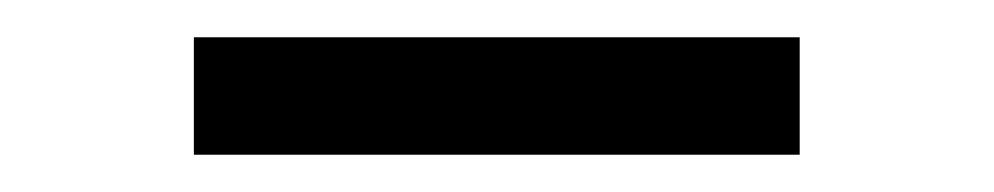

<svg xmlns="http://www.w3.org/2000/svg" viewBox="-20 -347 533 103"><path d="M84 -264H409V-327H84Z"/></svg>

Font: Uncut Sans Book
Style: Regular
Weight: 350
Designer: Kasper Nordkvist
Foundry: UNCUT.wtf
Version: Version 1.304;Glyphs 3.2 (3246)